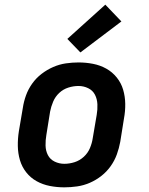

<svg xmlns="http://www.w3.org/2000/svg" viewBox="-20 -796 640 824"><path d="M256 8Q224 8 193.5 2Q163 -4 137 -18.5Q111 -33 92.5 -56.5Q74 -80 65.5 -109Q57 -138 56.5 -169.5Q56 -201 61 -233L78 -333Q82 -360 91.5 -386.5Q101 -413 118 -437Q135 -461 158.5 -479Q182 -497 208.5 -508.5Q235 -520 262.5 -524Q290 -528 317 -528Q349 -528 379.5 -522Q410 -516 436 -501.5Q462 -487 481 -463.5Q500 -440 508.5 -411Q517 -382 517.5 -350.5Q518 -319 512 -287L496 -187Q491 -160 481.5 -133.5Q472 -107 455 -83Q438 -59 415 -41Q392 -23 365.5 -11.5Q339 0 311 4Q283 8 256 8ZM256 -93Q278 -93 300 -100Q322 -107 339.5 -123Q357 -139 366 -160.5Q375 -182 378 -203L395 -303Q399 -326 398 -348.5Q397 -371 387.5 -389.5Q378 -408 358.5 -417.5Q339 -427 317 -427Q295 -427 273 -420Q251 -413 234 -397Q217 -381 208 -359.5Q199 -338 195 -317L179 -217Q175 -194 175.5 -171.5Q176 -149 185.5 -130.5Q195 -112 214.5 -102.5Q234 -93 256 -93ZM325 -571 269 -629 432 -776 501 -704Z"/></svg>

Font: Iosevka HT Extended
Style: Bold Italic
Weight: 700
Width: 7
Italic angle: -9°
Monospace: yes
Designer: Belleve Invis
Foundry: Belleve Invis
Version: Version 32.3.0; ttfautohint (v1.8.4)